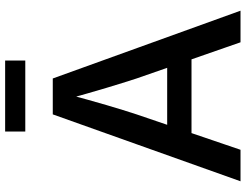

<svg xmlns="http://www.w3.org/2000/svg" viewBox="-124 -828 952 744"><g transform="rotate(-90 352.0 -456.0)"><path d="M21.5 0 280.8 -727.5H419.9L682.6 0H560.1L419.9 -402.8Q403.3 -453.6 383.3 -520.3Q363.3 -586.9 337.4 -680.7H361.8Q336.4 -586.4 316.7 -519Q296.9 -451.7 280.8 -402.8L143.6 0ZM164.1 -189.9V-284.2H540V-189.9ZM489.3 -912.1V-834H214.4V-912.1Z"/></g></svg>

Font: V-Inter
Style: Medium-500
Weight: 500
Designer: Rasmus Andersson
Foundry: rsms
Version: Version 4.000;git-4146feb